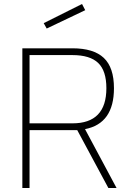

<svg xmlns="http://www.w3.org/2000/svg" viewBox="-20 -942 653 962"><path d="M128 -290V0H92V-700H343Q449 -700 500 -652Q551 -604 551 -500Q551 -323 406 -295L564 0H523L367 -290ZM513 -500Q513 -587 472 -626.5Q431 -666 343 -666H128V-324H343Q513 -324 513 -500ZM199 -826 391 -922 407 -891 214 -799Z"/></svg>

Font: Titillium Web ExtraLight
Style: Regular
Weight: 275
Version: Version 1.002;PS 57.000;hotconv 1.0.70;makeotf.lib2.5.55311